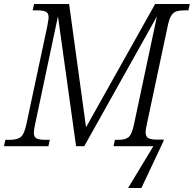

<svg xmlns="http://www.w3.org/2000/svg" viewBox="-38 -734 973 964"><path d="M605 210 732 0H532L539 -32H557Q590 -32 606.5 -44.5Q623 -57 634 -106L750 -652L385 0H344L253 -652L138 -109Q132 -83 132 -67Q132 -45 147 -38.5Q162 -32 189 -32H212L205 0H-18L-11 -32H12Q45 -32 64 -44.5Q83 -57 94 -108L200 -605Q202 -618 204 -629Q206 -640 206 -647Q206 -669 191.5 -675.5Q177 -682 149 -682H126L133 -714H309L394 -95L741 -714H915L908 -682H888Q864 -682 848 -677Q832 -672 821.5 -655Q811 -638 804 -603L700 -114Q697 -102 695 -90Q693 -78 693 -71Q693 -48 707 -40.5Q721 -33 749 -33H784V-28L672 210Z"/></svg>

Font: Noto Serif SemiCondensed Light
Style: Italic
Weight: 300
Width: 4
Italic angle: -12°
Designer: Monotype Design Team
Foundry: Monotype Imaging Inc.
Version: Version 2.013; ttfautohint (v1.8.4.7-5d5b)